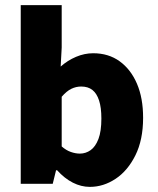

<svg xmlns="http://www.w3.org/2000/svg" viewBox="-20 -718 616 750"><path d="M331 12Q297 12 264.5 -4.5Q232 -21 203 -53H199L186 0H61V-698H221V-532L217 -458Q244 -482 277 -496Q310 -510 344 -510Q404 -510 447.5 -478.5Q491 -447 515 -391Q539 -335 539 -258Q539 -172 509 -111.5Q479 -51 431.5 -19.5Q384 12 331 12ZM292 -118Q315 -118 334 -131.5Q353 -145 364.5 -175Q376 -205 376 -255Q376 -298 367 -325.5Q358 -353 341 -366.5Q324 -380 297 -380Q277 -380 258.5 -371Q240 -362 221 -340V-146Q238 -131 256.5 -124.5Q275 -118 292 -118Z"/></svg>

Font: Source Sans 3 ExtraLight ExtraBold
Style: Regular
Weight: 800
Version: Version 3.052;hotconv 1.1.0;makeotfexe 2.6.0